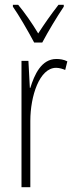

<svg xmlns="http://www.w3.org/2000/svg" viewBox="-20 -850 311 804"><path d="M123 -672H157C182 -719 218 -779 247 -822V-830H225C191 -786 168 -753 140 -710C115 -752 82 -799 56 -830H34V-822C58 -788 97 -721 123 -672ZM216 -603C153 -603 124 -537 107 -482H105L99 -595H70V-66H107V-344C107 -447 145 -566 215 -566C229 -566 244 -561 253 -557L262 -593C247 -601 230 -603 216 -603Z"/></svg>

Font: Noto Sans Malayalam UI ExtraCondensed ExtraLight
Style: Regular
Weight: 200
Width: 2
Designer: Jelle Bosma - Monotype Design Team
Foundry: Monotype Imaging Inc.
Version: Version 2.104